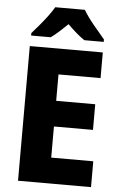

<svg xmlns="http://www.w3.org/2000/svg" viewBox="-61 -972 630 1014"><g transform="rotate(5 254.0 -465.0)"><path d="M461 0H74V-714H461V-578H238V-438H445V-302H238V-137H461ZM347 -930Q367 -896 400.5 -855Q434 -814 461 -783V-770H358Q336 -785 314 -804Q292 -823 268 -847Q243 -823 222 -804Q201 -785 180 -770H76V-783Q93 -802 115 -828Q137 -854 157.5 -881.5Q178 -909 190 -930Z"/></g></svg>

Font: Noto Sans Hebrew SemiCondensed ExtraBold
Style: Regular
Weight: 800
Width: 4
Designer: Monotype Design Team
Foundry: Monotype Imaging Inc.
Version: Version 2.004; ttfautohint (v1.8.4.7-5d5b)